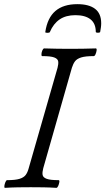

<svg xmlns="http://www.w3.org/2000/svg" viewBox="-20 -901 507 924"><path d="M4 3Q0 3 1 -6Q2 -15 6 -24.5Q10 -34 14 -34Q54 -34 74.5 -40.5Q95 -47 104 -59.5Q113 -72 118 -91L257 -575Q262 -594 260 -606Q258 -618 241 -624.5Q224 -631 183 -631Q179 -631 179.5 -640.5Q180 -650 184 -659Q188 -668 193 -668Q224 -667 255 -666.5Q286 -666 317 -666Q348 -666 379 -666.5Q410 -667 441 -668Q446 -668 445 -659Q444 -650 440 -640.5Q436 -631 431 -631Q391 -631 370.5 -624.5Q350 -618 341 -606Q332 -594 326 -575L188 -91Q183 -72 185 -59.5Q187 -47 204.5 -40.5Q222 -34 262 -34Q267 -34 265.5 -24.5Q264 -15 260 -6Q256 3 251 3Q220 1 189.5 0.5Q159 0 128 0Q97 0 66.5 0.5Q36 1 4 3ZM198 -747Q208 -815 246.5 -848Q285 -881 352 -881Q408 -881 437.5 -858.5Q467 -836 467 -789Q467 -779 465.5 -768.5Q464 -758 462 -747Q462 -745 456.5 -744Q451 -743 446 -744Q441 -745 441 -747Q441 -788 415.5 -808Q390 -828 343 -828Q297 -828 267 -807.5Q237 -787 220 -747Q219 -743 208 -743Q197 -743 198 -747Z"/></svg>

Font: Junicode VF
Style: Italic
Weight: 400
Italic angle: -11°
Designer: Peter S. Baker
Version: Version 2.209